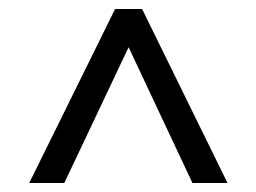

<svg xmlns="http://www.w3.org/2000/svg" viewBox="-20 -669 570 427"><path d="M45 -262 236 -649H296L486 -262H408L266 -564L123 -262Z"/></svg>

Font: Faustina Medium
Style: Regular
Weight: 500
Designer: Alfonso Garcia
Foundry: http://www.omnibus-type.com
Version: Version 1.200